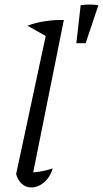

<svg xmlns="http://www.w3.org/2000/svg" viewBox="-20 -819 453 845"><path d="M189 -656 101 -706Q136 -719 177 -725.5Q218 -732 261 -731ZM119 -25 103 -59Q133 -60 160 -64.5Q187 -69 212 -78Q205 -53 190 -33.5Q175 -14 156 -4Q137 6 117 6Q94 6 76.5 -9.5Q59 -25 51 -53L192 -711L261 -731ZM316 -629 335 -796Q376 -802 413 -796L357 -629Z"/></svg>

Font: Piazzolla 24pt
Style: Italic
Weight: 400
Italic angle: -11.3°
Designer: Juan Pablo del Peral
Foundry: Huerta Tipografica
Version: Version 2.005